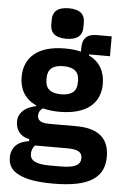

<svg xmlns="http://www.w3.org/2000/svg" viewBox="-63 -804 681 1060"><g transform="rotate(5 277.5 -274.0)"><path d="M555 38C555 94 537 136 493 166C449 196 378 212 271 212C180 212 118 200 79 179C39 159 22 129 22 90C22 31 59 -2 120 -10V-21C69 -30 44 -68 44 -113C44 -141 57 -161 75 -177C93 -192 118 -201 142 -206V-210C78 -239 48 -292 48 -360C48 -467 121 -537 273 -537C308 -537 337 -534 362 -527V-547C362 -603 390 -626 441 -626H524V-516H408V-510C469 -481 498 -428 498 -360C498 -255 425 -186 273 -186C239 -186 208 -190 180 -197C165 -187 157 -173 157 -155C157 -130 175 -115 220 -115H372C500 -115 555 -59 555 38ZM416 58C416 27 395 11 335 11H155C142 24 136 42 136 58C136 77 144 91 161 100C178 109 206 114 246 114H306C346 114 374 109 391 100C408 91 416 77 416 58ZM273 -283C332 -283 360 -308 360 -355V-367C360 -414 332 -439 273 -439C214 -439 186 -414 186 -367V-355C186 -308 214 -283 273 -283ZM275 -591C208 -591 186 -622 186 -661V-690C186 -729 208 -760 275 -760C342 -760 364 -729 364 -690V-661C364 -622 342 -591 275 -591Z"/></g></svg>

Font: Plexus Sans Bold
Style: Regular
Weight: 700
Version: Version 2.001;PS 002.001;hotconv 1.0.70;makeotf.lib2.5.58329